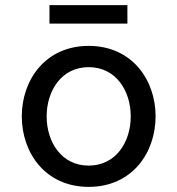

<svg xmlns="http://www.w3.org/2000/svg" viewBox="-20 -719 692 749"><path d="M477 -627V-699H173V-627ZM326 10C496 10 587 -124 587 -265C587 -406 496 -540 326 -540C156 -540 65 -406 65 -265C65 -124 156 10 326 10ZM326 -73C219 -73 162 -166 162 -265C162 -364 219 -457 326 -457C433 -457 490 -364 490 -265C490 -166 433 -73 326 -73Z"/></svg>

Font: Be Vietnam Pro
Style: Regular
Weight: 400
Designer: Lam Bao, Tony Le, Vietanh Nguyen
Foundry: Yellow Type Foundry
Version: Version 1.002